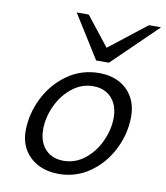

<svg xmlns="http://www.w3.org/2000/svg" viewBox="-86 -834 793 918"><g transform="rotate(10 311.0 -375.5)"><path d="M369.6 -496.6Q423.8 -496.6 465.8 -474.9Q507.8 -453.1 531.2 -412.6Q554.7 -372.1 554.7 -317.4Q554.7 -235.8 517.1 -159.7Q479.5 -83.5 412.1 -35.6Q344.7 12.2 260.3 12.2Q206.1 12.2 162.8 -9Q119.6 -30.3 94.7 -70.1Q69.8 -109.9 69.8 -163.6Q69.8 -245.1 107.9 -322.3Q146 -399.4 214.4 -448Q282.7 -496.6 369.6 -496.6ZM150.9 -184.6Q150.9 -144.5 165.8 -115Q180.7 -85.4 208 -69.6Q235.4 -53.7 272 -53.7Q329.6 -53.7 375.7 -90.6Q421.9 -127.4 447.8 -184.6Q473.6 -241.7 473.6 -298.3Q473.6 -338.4 458.5 -368.2Q443.4 -397.9 416 -413.8Q388.7 -429.7 352.5 -429.7Q295.4 -429.7 249.3 -392.8Q203.1 -356 177 -299.1Q150.9 -242.2 150.9 -184.6ZM621.6 -763.2 405.3 -553.2H343.3L211.9 -763.2H270.5L381.8 -621.6L563 -763.2Z"/></g></svg>

Font: Lesson One Light
Style: Italic
Weight: 300
Italic angle: -14°
Designer: But Ko, Victor Gaultney, Annie Olsen, Julie Remington, Don Collingsworth, Eric Hays, Becca Hirsbrunner
Version: Version 1.100